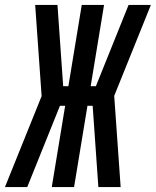

<svg xmlns="http://www.w3.org/2000/svg" viewBox="-60 -755 629 775"><path d="M-40 0 108 -367 82 -735H172L195 -407H216L270 -735H360L306 -407H327L459 -735H549L401 -368L427 0H337L314 -328H293L239 0H149L203 -328H182L50 0Z"/></svg>

Font: Iosevka Curly Semibold Oblique
Style: Regular
Weight: 600
Italic angle: -9°
Monospace: yes
Designer: Belleve Invis
Foundry: Belleve Invis
Version: Version 11.1.0; ttfautohint (v1.8.3)